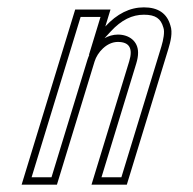

<svg xmlns="http://www.w3.org/2000/svg" viewBox="-20 -502 525 522"><path d="M443.2 -433C433.9 -465.7 409.9 -482 371.2 -482C333.2 -482 298.2 -464.7 266.3 -430L280.4 -476H184.4L38.8 0H134.8L237.2 -335C244.7 -359.5 269.9 -388 300.5 -388C331.8 -388 342.1 -370.3 331.2 -335L228.8 0H324.8L438 -370C443.4 -387.8 450.2 -413.8 443.2 -433ZM223.2 -353.6C221.2 -349.4 219.4 -344.9 218.1 -340.8L120 -20H65.9L199.2 -456H253.3L221.5 -351.8ZM264.2 -398.2 281 -416.4C310.3 -448.2 339.8 -462 371.2 -462C403.4 -462 417.2 -451.2 424 -427.5L424.2 -426.8L424.4 -426.2C428.2 -415.6 424.2 -393.5 418.8 -375.8L310 -20H255.9L350.4 -329.2C353.5 -339.5 355.4 -349.1 355.4 -358.6C355.5 -390.3 330.7 -408 300.5 -408C287.3 -408 274.8 -404 264.2 -398.2Z"/></svg>

Font: Din Kursivschrift
Style: EngGhost
Weight: 400
Version: Version 1.089